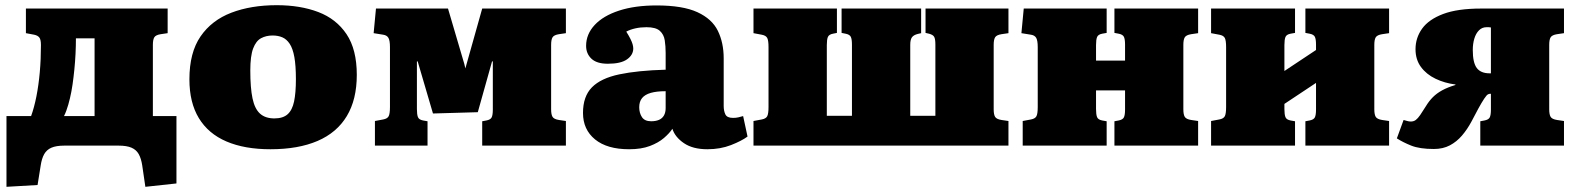

<svg xmlns="http://www.w3.org/2000/svg" viewBox="-20 -562 6081 741"><path d="M541 159 529 77Q525 50 515.5 33Q506 16 487.5 8Q469 0 438 0H228Q197 0 178.5 8Q160 16 150.5 33Q141 50 137 77L125 152L5 159V-114H100Q112 -147 120.5 -190Q129 -233 133.5 -283Q138 -333 138 -388Q138 -409 132 -417Q126 -425 112 -428L80 -434V-529H627V-434L600 -430Q581 -427 575.5 -418Q570 -409 570 -389V-114H661V146ZM227 -114H345V-414H273Q273 -385 271.5 -354.5Q270 -324 267 -294Q264 -264 260 -236Q256 -208 250 -183Q247 -170 243.5 -158Q240 -146 236 -135Q232 -124 227 -114Z M1024 14Q924 14 854 -16Q784 -46 747.5 -106Q711 -166 711 -256Q711 -359 754 -421.5Q797 -484 873 -513Q949 -542 1048 -542Q1139 -542 1208.5 -515.5Q1278 -489 1317.5 -430Q1357 -371 1357 -273Q1357 -178 1318.5 -114Q1280 -50 1205.5 -18Q1131 14 1024 14ZM1039 -105Q1072 -105 1090 -121Q1108 -137 1115 -170.5Q1122 -204 1122 -256Q1122 -309 1116 -342Q1110 -375 1098 -393Q1086 -411 1069.5 -418Q1053 -425 1032 -425Q1007 -425 987.5 -414.5Q968 -404 957 -375Q946 -346 946 -290Q946 -223 954.5 -182.5Q963 -142 983.5 -123.5Q1004 -105 1039 -105Z M1427 0V-95L1459 -101Q1475 -104 1480 -113.5Q1485 -123 1485 -149V-380Q1485 -406 1479 -416Q1473 -426 1459 -428L1422 -434L1431 -529H1709L1772 -315L1776 -298L1841 -529H2164V-434L2137 -430Q2118 -427 2112.5 -418Q2107 -409 2107 -389V-140Q2107 -120 2112.5 -111Q2118 -102 2137 -99L2164 -95V0H1841V-94L1857 -97Q1873 -100 1877.5 -109Q1882 -118 1882 -139V-325H1879L1824 -129L1651 -124L1592 -325H1589V-141Q1589 -120 1593 -110Q1597 -100 1613 -97L1630 -94V0Z M2408 14Q2323 14 2276.5 -24Q2230 -62 2230 -126Q2230 -190 2264.5 -225Q2299 -260 2370 -275Q2441 -290 2549 -293V-358Q2549 -384 2545.5 -406.5Q2542 -429 2526.5 -443Q2511 -457 2475 -457Q2452 -457 2432 -452.5Q2412 -448 2397 -440Q2407 -424 2413 -412Q2419 -400 2421.5 -391Q2424 -382 2424 -375Q2424 -350 2400 -333Q2376 -316 2326 -316Q2283 -316 2262.5 -335.5Q2242 -355 2242 -385Q2242 -430 2275 -465.5Q2308 -501 2369 -521Q2430 -541 2514 -541Q2615 -541 2671.5 -515Q2728 -489 2750.5 -443Q2773 -397 2773 -337V-153Q2773 -134 2779.5 -120.5Q2786 -107 2809 -107Q2820 -107 2829 -109Q2838 -111 2848 -114L2865 -35Q2842 -18 2801 -2Q2760 14 2710 14Q2654 14 2619.5 -9.5Q2585 -33 2575 -65Q2564 -48 2542.5 -29.5Q2521 -11 2488 1.5Q2455 14 2408 14ZM2493 -94Q2511 -94 2523.5 -99.5Q2536 -105 2542.5 -116.5Q2549 -128 2549 -145V-210Q2514 -210 2491.5 -203.5Q2469 -197 2458 -183.5Q2447 -170 2447 -148Q2447 -126 2457.5 -110Q2468 -94 2493 -94Z M2888 0V-95L2920 -101Q2936 -104 2941 -113.5Q2946 -123 2946 -149V-380Q2946 -406 2941 -415.5Q2936 -425 2920 -428L2888 -434V-529H3210V-435L3195 -432Q3179 -429 3175 -419Q3171 -409 3171 -388V-115H3268V-390Q3268 -411 3263.5 -420Q3259 -429 3243 -432L3228 -435V-529H3535V-434L3522 -431Q3506 -427 3499.5 -418Q3493 -409 3493 -389V-115H3590V-390Q3590 -411 3585.5 -419.5Q3581 -428 3565 -432L3552 -435V-529H3872V-434L3845 -430Q3826 -427 3820.5 -418Q3815 -409 3815 -389V-140Q3815 -120 3820.5 -111Q3826 -102 3845 -99L3872 -95V0Z M3927 0V-95L3959 -101Q3975 -104 3980 -113.5Q3985 -123 3985 -149V-380Q3985 -406 3979 -416Q3973 -426 3959 -428L3922 -434L3931 -529H4251V-435L4234 -432Q4218 -429 4214 -419Q4210 -409 4210 -388V-328H4322V-390Q4322 -411 4317.5 -420Q4313 -429 4297 -432L4281 -435V-529H4604V-434L4577 -430Q4558 -427 4552.5 -418Q4547 -409 4547 -389V-140Q4547 -120 4552.5 -111Q4558 -102 4577 -99L4604 -95V0H4281V-94L4297 -97Q4313 -100 4317.5 -109Q4322 -118 4322 -139V-213H4210V-141Q4210 -120 4214 -110Q4218 -100 4234 -97L4251 -94V0Z M4654 0V-95L4686 -101Q4702 -104 4707 -113.5Q4712 -123 4712 -149V-380Q4712 -406 4707 -415.5Q4702 -425 4686 -428L4654 -434V-529H4978V-435L4961 -432Q4945 -429 4941 -419Q4937 -409 4937 -388V-288L5059 -369V-390Q5059 -411 5054.5 -420Q5050 -429 5034 -432L5018 -435V-529H5341V-434L5314 -430Q5295 -427 5289.5 -418Q5284 -409 5284 -389V-140Q5284 -120 5289.5 -111Q5295 -102 5314 -99L5341 -95V0H5018V-94L5034 -97Q5050 -100 5054.5 -109Q5059 -118 5059 -139V-242L4937 -161V-141Q4937 -120 4941 -110Q4945 -100 4961 -97L4978 -94V0Z M5514 13Q5459 13 5426.5 0Q5394 -13 5371 -28L5397 -99Q5404 -97 5411 -95Q5418 -93 5425 -93Q5436 -93 5444 -99Q5452 -105 5461 -118Q5470 -131 5483 -152Q5495 -172 5510 -187Q5525 -202 5546 -213.5Q5567 -225 5597 -234V-236Q5556 -241 5520.5 -258Q5485 -275 5464 -303.5Q5443 -332 5443 -372Q5443 -416 5468.5 -451.5Q5494 -487 5549.5 -508Q5605 -529 5696 -529H6016V-434L5989 -430Q5970 -427 5964.5 -418Q5959 -409 5959 -389V-140Q5959 -120 5964.5 -111Q5970 -102 5989 -99L6016 -95V0H5693V-94L5709 -97Q5725 -100 5729.5 -109Q5734 -118 5734 -139V-200Q5732 -200 5730.5 -200Q5729 -200 5727 -199.5Q5725 -199 5723 -198Q5718 -196 5708 -181Q5698 -166 5685.5 -143Q5673 -120 5659 -93Q5643 -63 5622.5 -39Q5602 -15 5575.5 -1Q5549 13 5514 13ZM5729 -279H5734V-456Q5730 -457 5726 -457Q5722 -457 5717 -457Q5700 -457 5688 -445Q5676 -433 5670 -413Q5664 -393 5664 -369Q5664 -320 5679.5 -299.5Q5695 -279 5729 -279Z"/></svg>

Font: Literata Variable Black
Style: Regular
Weight: 900
Designer: Latin by Veronika Burian and Jose Scaglione. Greek by Irene Vlachou. Cyrillic by Vera Evstafieva.
Foundry: TypeTogether
Version: Version 3.021